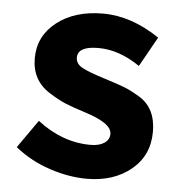

<svg xmlns="http://www.w3.org/2000/svg" viewBox="-45 -590 610 642"><g transform="rotate(5 260.0 -269.5)"><path d="M269 8Q209 8 144 -13.5Q79 -35 27 -77L93 -171Q177 -106 272 -106Q301 -106 318 -117.5Q335 -129 335 -148Q335 -167 311.5 -183Q288 -199 243.5 -213Q199 -227 175.5 -237Q152 -247 122 -266Q61 -304 61 -378.5Q61 -453 121 -500Q181 -547 276 -547Q371 -547 466 -483L410 -383Q340 -431 270.5 -431Q201 -431 201 -393Q201 -372 223 -360Q245 -348 296 -332Q347 -316 368.5 -307.5Q390 -299 420 -281Q476 -247 476 -167.5Q476 -88 417.5 -40Q359 8 269 8Z"/></g></svg>

Font: Montserrat_am3
Style: Bold
Weight: 700
Designer: Julieta Ulanovsky
Foundry: Julieta Ulanovsky. Armenina letters added by Vahan Hovhannisyan
Version: Version 2.001